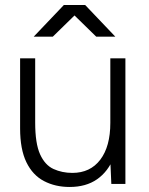

<svg xmlns="http://www.w3.org/2000/svg" viewBox="-20 -732 594 764"><path d="M423 0 419 -92V-500H479V0ZM60 -244V-500H120V-244ZM120 -244Q120 -161 139.5 -118Q159 -75 193 -59.5Q227 -44 268 -44Q339 -44 379 -96.5Q419 -149 419 -243H456Q456 -163 433 -106Q410 -49 366 -18.5Q322 12 257 12Q200 12 155 -11.5Q110 -35 85 -86.5Q60 -138 60 -221V-244ZM363 -586 235 -711V-712H319L439 -586ZM114 -586 234 -712H318V-711L190 -586Z"/></svg>

Font: Figtree Light
Style: Regular
Weight: 300
Designer: Erik Kennedy
Foundry: Erik Kennedy
Version: Version 2.001;gftools[0.9.30]